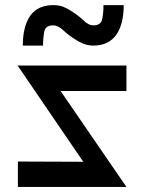

<svg xmlns="http://www.w3.org/2000/svg" viewBox="-20 -740 569 760"><path d="M480.5 -480.5Q480.5 -446.3 480.5 -379.9Q393.6 -379.9 219.7 -379.9Q306.6 -252.9 480.5 0Q336.9 0 50.8 0Q50.8 -33.2 50.8 -100.6Q136.7 -100.6 309.6 -99.6Q223.6 -226.6 49.8 -480.5Q193.4 -480.5 480.5 -480.5ZM469.7 -719.7Q443.4 -719.7 389.6 -719.7Q389.6 -690.4 384.8 -665Q379.9 -639.6 349.6 -639.6Q330.1 -639.6 309.6 -660.2Q289.1 -679.7 260.7 -697.3Q246.1 -707 228.5 -713.9Q210.9 -719.7 190.4 -719.7Q129.9 -719.7 99.6 -677.7Q70.3 -634.8 70.3 -559.6Q96.7 -559.6 150.4 -559.6Q150.4 -589.8 155.3 -615.2Q160.2 -639.6 190.4 -639.6Q210 -639.6 230.5 -620.1Q251 -600.6 279.3 -583Q293.9 -573.2 311.5 -566.4Q329.1 -559.6 349.6 -559.6Q410.2 -559.6 440.4 -602.5Q469.7 -644.5 469.7 -719.7Z"/></svg>

Font: Alibu-Mazigh Belkasim 1
Style: Bold
Weight: 400
Designer: Mazigh Moubarik Belkasim
Version: Version 1.0